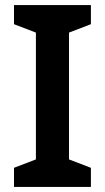

<svg xmlns="http://www.w3.org/2000/svg" viewBox="-20 -734 412 754"><path d="M337 0H35V-75L121 -108V-606L35 -639V-714H337V-639L251 -606V-108L337 -75Z"/></svg>

Font: Noto Traditional Nushu SemiBold
Style: Regular
Weight: 600
Version: Version 2.003